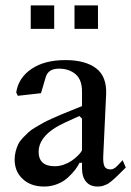

<svg xmlns="http://www.w3.org/2000/svg" viewBox="-20 -681 486 711"><path d="M93.8 -574.2V-661.1H180.7V-574.2ZM255.9 -574.2V-661.1H342.8V-574.2ZM283.7 -341.8Q283.7 -386.2 259.5 -406.5Q235.4 -426.8 198.2 -426.8Q158.7 -426.8 149.4 -395.5L131.8 -335.9L45.9 -326.2L40 -338.9Q48.8 -393.6 96.9 -426Q145 -458.5 222.2 -458.5Q295.4 -458.5 335.7 -428.2Q376 -397.9 373 -331.1L362.3 -102.5Q361.3 -76.2 366.9 -64.9Q372.6 -53.7 389.6 -53.7Q392.6 -53.7 395.8 -54.4Q398.9 -55.2 402.3 -57.4Q405.8 -59.6 408 -61Q410.2 -62.5 414.3 -66.9Q418.5 -71.3 420.2 -73Q421.9 -74.7 427.2 -80.3Q432.6 -85.9 434.1 -87.9L445.8 -60.5Q441.4 -56.6 431.4 -46.4Q421.4 -36.1 418 -33Q414.6 -29.8 406.5 -22.2Q398.4 -14.6 395.3 -12.2Q392.1 -9.8 385.5 -4.6Q378.9 0.5 374.8 2Q370.6 3.4 364.7 5.9Q358.9 8.3 353.5 9Q348.1 9.8 341.8 9.8Q313.5 9.8 298.6 -8.3Q283.7 -26.4 283.7 -56.6V-78.1H274.4Q267.6 -64.5 257.6 -51.5Q247.6 -38.6 231.7 -23.7Q215.8 -8.8 192.6 0.5Q169.4 9.8 143.6 9.8Q94.2 9.8 64.2 -18.1Q34.2 -45.9 34.2 -90.3Q34.2 -106 38.1 -120.6Q42 -135.3 47.6 -147Q53.2 -158.7 64.9 -170.9Q76.7 -183.1 85.9 -191.7Q95.2 -200.2 112.8 -210.4Q130.4 -220.7 141.8 -227.1Q153.3 -233.4 175.3 -243.2Q197.3 -252.9 209.5 -258.1Q221.7 -263.2 246.8 -273.2Q272 -283.2 283.7 -288.1ZM283.7 -241.7 273.9 -251.5Q208 -222.2 188.5 -210.4Q123.5 -170.9 123 -119.6Q123 -65.4 182.6 -65.4Q199.7 -65.4 216.3 -71.3Q232.9 -77.1 244.6 -85.2Q256.3 -93.3 265.6 -102.1Q274.9 -110.8 279.3 -117.2Q283.7 -123.5 283.7 -125Z"/></svg>

Font: Happy Times at the IKOB
Style: Regular
Weight: 400
Designer: Lucas Le Bihan
Foundry: Lucas Le Bihan
Version: Version 1.000;PS 1.0;hotconv 1.0.88;makeotf.lib2.5.647800